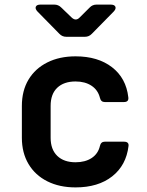

<svg xmlns="http://www.w3.org/2000/svg" viewBox="-20 -805 640 835"><path d="M308.6 10Q238.5 10 185.8 -16.5Q133.1 -42.9 104.1 -91.6Q75.1 -140.3 75.1 -205.9V-344.1Q75.1 -410.7 104.1 -458.9Q133.1 -507.1 185.8 -533.5Q238.5 -560 308.6 -560Q405.8 -560 467.1 -512.7Q528.4 -465.3 538 -382.2Q541 -361.2 519 -361.2H435.6Q418.8 -361.2 414.6 -379.6Q406 -413.7 377.9 -432.2Q349.8 -450.7 308.6 -450.7Q257.8 -450.7 229 -423.4Q200.2 -396 200.2 -344.6V-205.9Q200.2 -155 229 -127.1Q257.8 -99.3 308.6 -99.3Q350.4 -99.3 378.5 -117.7Q406.6 -136.1 414.6 -170.4Q418.8 -188.8 435.6 -188.8H519Q541 -188.8 539 -170.4Q529 -86.1 467.9 -38Q406.8 10 308.6 10ZM268.1 -645Q250.6 -645 238.3 -657.9L143.2 -754.7Q131.9 -766.7 135.8 -775.8Q139.6 -785 156.1 -785H216.1Q233.6 -785 245.9 -772.7L292.2 -728.2Q310.3 -711.7 326.7 -729.2L369.8 -772.1Q382.1 -785 399.7 -785H461Q477.9 -785 481.8 -775.8Q485.7 -766.7 474.4 -754.7L379.3 -657.9Q367 -645 349.5 -645Z"/></svg>

Font: Pitagon Sans Mono
Style: Regular
Weight: 400
Monospace: yes
Designer: Travis Tran
Foundry: Pitagon
Version: Version 1.001;gftools[0.9.26]